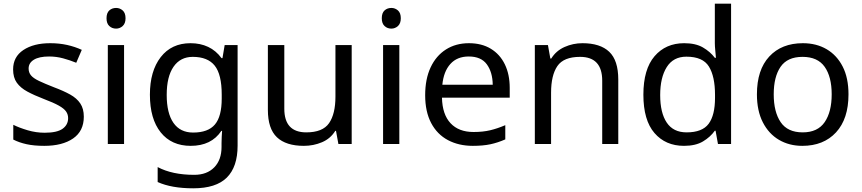

<svg xmlns="http://www.w3.org/2000/svg" viewBox="-20 -780 4670 1040"><path d="M434 -148Q434 -70 376 -30Q318 10 220 10Q164 10 123.5 1Q83 -8 52 -24V-104Q84 -88 129.5 -74.5Q175 -61 222 -61Q289 -61 319 -82.5Q349 -104 349 -140Q349 -160 338 -176Q327 -192 298.5 -208Q270 -224 217 -244Q165 -264 128 -284Q91 -304 71 -332Q51 -360 51 -404Q51 -472 106.5 -509Q162 -546 252 -546Q301 -546 343.5 -536.5Q386 -527 423 -510L393 -440Q359 -454 322 -464Q285 -474 246 -474Q192 -474 163.5 -456.5Q135 -439 135 -409Q135 -387 148 -371.5Q161 -356 191.5 -341.5Q222 -327 273 -307Q324 -288 360 -268Q396 -248 415 -219.5Q434 -191 434 -148Z M609 -737Q629 -737 644.5 -723.5Q660 -710 660 -681Q660 -653 644.5 -639Q629 -625 609 -625Q587 -625 572 -639Q557 -653 557 -681Q557 -710 572 -723.5Q587 -737 609 -737ZM652 -536V0H564V-536Z M1012 -546Q1065 -546 1107.5 -526Q1150 -506 1180 -465H1185L1197 -536H1267V9Q1267 124 1208.5 182Q1150 240 1027 240Q909 240 834 206V125Q913 167 1032 167Q1101 167 1140.5 126.5Q1180 86 1180 16V-5Q1180 -17 1181 -39.5Q1182 -62 1183 -71H1179Q1125 10 1013 10Q909 10 850.5 -63Q792 -136 792 -267Q792 -395 850.5 -470.5Q909 -546 1012 -546ZM1024 -472Q957 -472 920 -418.5Q883 -365 883 -266Q883 -167 919.5 -114.5Q956 -62 1026 -62Q1107 -62 1144 -105.5Q1181 -149 1181 -246V-267Q1181 -377 1143 -424.5Q1105 -472 1024 -472Z M1885 -536V0H1813L1800 -71H1796Q1770 -29 1724 -9.5Q1678 10 1626 10Q1529 10 1480 -36.5Q1431 -83 1431 -185V-536H1520V-191Q1520 -63 1639 -63Q1728 -63 1762.5 -113Q1797 -163 1797 -257V-536Z M2100 -737Q2120 -737 2135.5 -723.5Q2151 -710 2151 -681Q2151 -653 2135.5 -639Q2120 -625 2100 -625Q2078 -625 2063 -639Q2048 -653 2048 -681Q2048 -710 2063 -723.5Q2078 -737 2100 -737ZM2143 -536V0H2055V-536Z M2520 -546Q2589 -546 2638.5 -516Q2688 -486 2714.5 -431.5Q2741 -377 2741 -304V-251H2374Q2376 -160 2420.5 -112.5Q2465 -65 2545 -65Q2596 -65 2635.5 -74.5Q2675 -84 2717 -102V-25Q2676 -7 2636 1.5Q2596 10 2541 10Q2465 10 2406.5 -21Q2348 -52 2315.5 -113.5Q2283 -175 2283 -264Q2283 -352 2312.5 -415Q2342 -478 2395.5 -512Q2449 -546 2520 -546ZM2519 -474Q2456 -474 2419.5 -433.5Q2383 -393 2376 -321H2649Q2648 -389 2617 -431.5Q2586 -474 2519 -474Z M3135 -546Q3231 -546 3280 -499.5Q3329 -453 3329 -349V0H3242V-343Q3242 -472 3122 -472Q3033 -472 2999 -422Q2965 -372 2965 -278V0H2877V-536H2948L2961 -463H2966Q2992 -505 3038 -525.5Q3084 -546 3135 -546Z M3685 10Q3585 10 3525 -59.5Q3465 -129 3465 -267Q3465 -405 3525.5 -475.5Q3586 -546 3686 -546Q3748 -546 3787.5 -523Q3827 -500 3852 -467H3858Q3857 -480 3854.5 -505.5Q3852 -531 3852 -546V-760H3940V0H3869L3856 -72H3852Q3828 -38 3788 -14Q3748 10 3685 10ZM3699 -63Q3784 -63 3818.5 -109.5Q3853 -156 3853 -250V-266Q3853 -366 3820 -419.5Q3787 -473 3698 -473Q3627 -473 3591.5 -416.5Q3556 -360 3556 -265Q3556 -169 3591.5 -116Q3627 -63 3699 -63Z M4576 -269Q4576 -136 4508.5 -63Q4441 10 4326 10Q4255 10 4199.5 -22.5Q4144 -55 4112 -117.5Q4080 -180 4080 -269Q4080 -402 4147 -474Q4214 -546 4329 -546Q4402 -546 4457.5 -513.5Q4513 -481 4544.5 -419.5Q4576 -358 4576 -269ZM4171 -269Q4171 -174 4208.5 -118.5Q4246 -63 4328 -63Q4409 -63 4447 -118.5Q4485 -174 4485 -269Q4485 -364 4447 -418Q4409 -472 4327 -472Q4245 -472 4208 -418Q4171 -364 4171 -269Z"/></svg>

Font: Noto Sans Pau Cin Hau
Style: Regular
Weight: 400
Designer: Monotype Design Team
Foundry: Monotype Imaging Inc.
Version: Version 2.002; ttfautohint (v1.8.4.7-5d5b)